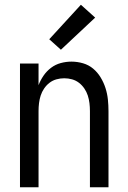

<svg xmlns="http://www.w3.org/2000/svg" viewBox="-20 -787 540 807"><path d="M64 0V-520H142V-429Q150 -450 163 -469Q176 -488 194.5 -502Q213 -516 235.5 -522Q258 -528 280 -528Q305 -528 329 -521Q353 -514 371.5 -498.5Q390 -483 403 -461.5Q416 -440 423.5 -416.5Q431 -393 433.5 -368.5Q436 -344 436 -320V0H358V-320Q358 -337 356 -353.5Q354 -370 349 -385.5Q344 -401 334.5 -415Q325 -429 312 -439Q299 -449 283 -453.5Q267 -458 250 -458Q233 -458 217 -453.5Q201 -449 188 -439Q175 -429 165.5 -415Q156 -401 151 -385.5Q146 -370 144 -353.5Q142 -337 142 -320V0ZM236 -578 187 -622 320 -767 380 -713Z"/></svg>

Font: Zed Sans
Style: Regular
Weight: 400
Designer: Belleve Invis
Foundry: Belleve Invis
Version: Version 1.0.0; ttfautohint (v1.8.4)